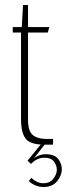

<svg xmlns="http://www.w3.org/2000/svg" viewBox="-20 -578 267 767"><path d="M159 0Q101 0 82.5 -24Q64 -48 64 -102V-448H31V-470H67L72 -558H92V-470H177L171 -448H92V-100Q92 -54 111 -38.5Q130 -23 165 -23H192V0ZM154 169Q135 169 119 161.5Q103 154 95 145L106 132Q111 139 124.5 146.5Q138 154 153 154Q179 154 193 136Q207 118 207 100Q207 83 195.5 67.5Q184 52 158 52Q141 52 127.5 59Q114 66 104 77L90 64L142 0H158L116 54Q138 38 162 38Q198 38 212.5 57Q227 76 227 98Q227 122 208.5 145.5Q190 169 154 169Z"/></svg>

Font: Smooch Sans ExtraLight
Style: Regular
Weight: 200
Designer: Robert E. Leuschke
Foundry: Robert E. Leuschke
Version: Version 1.010; ttfautohint (v1.8.3)